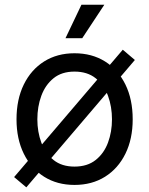

<svg xmlns="http://www.w3.org/2000/svg" viewBox="-20 -781 640 823"><path d="M299.3 11.7Q225.1 11.7 169.2 -23.4Q113.3 -58.6 82 -122.1Q50.8 -185.5 50.8 -269.5Q50.8 -355 82 -418.7Q113.3 -482.4 169.2 -517.6Q225.1 -552.7 299.3 -552.7Q374 -552.7 430.2 -517.6Q486.3 -482.4 517.6 -418.7Q548.8 -355 548.8 -269.5Q548.8 -185.5 517.6 -122.1Q486.3 -58.6 430.2 -23.4Q374 11.7 299.3 11.7ZM299.3 -66.9Q354.5 -66.9 390.1 -95.2Q425.8 -123.5 442.9 -169.7Q460 -215.8 460 -269.5Q460 -323.7 442.9 -370.4Q425.8 -417 390.1 -445.6Q354.5 -474.1 299.3 -474.1Q244.6 -474.1 209.5 -445.6Q174.3 -417 157.2 -370.6Q140.1 -324.2 140.1 -269.5Q140.1 -215.8 157.2 -169.7Q174.3 -123.5 209.5 -95.2Q244.6 -66.9 299.3 -66.9ZM92.8 22 40.5 -22 506.3 -567.9 558.1 -523.9ZM260.7 -617.2 329.1 -760.7H427.2L332.5 -617.2Z"/></svg>

Font: Inter Variable LoSnoCo
Style: Regular
Weight: 400
Designer: Rasmus Andersson
Foundry: rsms
Version: Version 4.000;git-a52131595; featfreeze: case,dlig,ss01,ss02